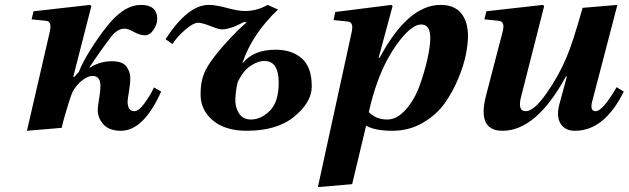

<svg xmlns="http://www.w3.org/2000/svg" viewBox="-20 -522 2567 784"><path d="M90 12 183 -391Q193 -434 169 -437L109 -443L117 -476L348 -502L353 -497L279 -208H283L302 -228Q316 -267 356.5 -330Q397 -393 433 -434Q494 -502 555 -502Q622 -502 622 -444Q622 -423 607 -400.5Q592 -378 572 -378Q551 -378 527 -391.5Q503 -405 489 -405Q459 -405 433 -371Q386 -309 346 -248V-245Q387 -272 437 -272Q480 -272 496 -250.5Q512 -229 512 -204Q512 -179 506.5 -147.5Q501 -116 501 -108Q501 -68 529 -68Q546 -68 569 -99Q592 -130 609 -165L638 -148Q566 12 474 12Q426 12 402.5 -14Q379 -40 379 -73Q379 -86 384.5 -117.5Q390 -149 390 -172Q390 -212 357 -212Q340 -212 316.5 -194.5Q293 -177 277 -148Q268 -131 238 -26L232 0Z M656 -362Q747 -502 832 -502Q862 -502 907 -489.5Q952 -477 980 -477Q1029 -477 1073 -502L1115 -483Q1009 -382 970 -265H972Q1015 -319 1106 -319Q1172 -319 1212.5 -283.5Q1253 -248 1253 -169Q1253 -105 1182.5 -46.5Q1112 12 987 12Q900 12 849.5 -30Q799 -72 799 -137Q799 -184 811.5 -217.5Q824 -251 858 -294Q917 -369 988 -432H976Q920 -402 886 -402Q873 -402 839.5 -415.5Q806 -429 788 -429Q770 -429 737.5 -401.5Q705 -374 684 -342ZM950 -185Q943 -154 941 -120.5Q939 -87 955 -60.5Q971 -34 1004 -34Q1046 -34 1082 -70Q1118 -106 1118 -184Q1118 -273 1060 -273Q1032 -273 1001.5 -252Q971 -231 950 -185Z M1278 242 1416 -391Q1425 -431 1401 -434L1342 -440L1349 -473L1578 -502L1583 -497L1526 -286H1530Q1646 -502 1779 -502Q1835 -502 1863 -468Q1891 -434 1891 -374Q1891 -344 1882.5 -300Q1874 -256 1851 -200.5Q1828 -145 1794.5 -98.5Q1761 -52 1705.5 -20Q1650 12 1582 12Q1510 12 1475 -9L1418 230ZM1486 -64Q1516 -34 1561 -34Q1601 -34 1636.5 -74Q1672 -114 1692.5 -170Q1713 -226 1725 -279.5Q1737 -333 1737 -367Q1737 -422 1700 -422Q1672 -422 1635.5 -384Q1599 -346 1564 -283Q1515 -194 1486 -64Z M1958 -443 1966 -476 2197 -502 2202 -497 2108 -128Q2092 -68 2127 -68Q2160 -68 2210.5 -139.5Q2261 -211 2292 -285Q2317 -341 2359 -490L2501 -502L2400 -115Q2386 -68 2412 -68Q2441 -68 2498 -166L2527 -148Q2448 12 2328 12Q2287 12 2269 -17Q2251 -46 2264 -96L2295 -210H2291Q2170 12 2032 12Q1927 12 1965 -133L2032 -391Q2044 -434 2017 -437Z"/></svg>

Font: Lingua Franca
Style: Bold Italic
Weight: 700
Italic angle: -13°
Version: Version 1.19